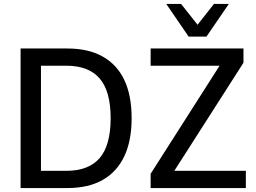

<svg xmlns="http://www.w3.org/2000/svg" viewBox="-20 -950 1291 970"><path d="M84 0V-705H321Q426 -705 498.5 -664.5Q571 -624 608 -546Q645 -468 645 -353Q645 -238 607.5 -159.5Q570 -81 498 -40.5Q426 0 321 0ZM187 -87H315Q428 -87 483.5 -151.5Q539 -216 539 -353Q539 -489 483.5 -553.5Q428 -618 315 -618H187ZM741 0V-72L1113 -655L1118 -618H741V-705H1210V-633L837 -50L833 -87H1222V0ZM933 -765 820 -930H895L978 -825L1061 -930H1136L1023 -765Z"/></svg>

Font: Nunito Sans 10pt SemiCondensed SemiBold
Style: Regular
Weight: 600
Width: 4
Designer: Vernon Adams
Foundry: Vernon Adams
Version: Version 3.101;gftools[0.9.27]